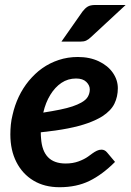

<svg xmlns="http://www.w3.org/2000/svg" viewBox="-20 -752 532 779"><path d="M221.6 7.6Q160.3 7.6 115.6 -19.4Q71 -46.3 46.5 -94.5Q22 -142.7 22 -206.4Q22 -226.4 24 -246.5Q26 -266.5 31 -286.1Q39.6 -324.7 56.2 -359.7Q72.9 -394.7 97 -424.1Q109.2 -438.5 122.7 -451.5Q136.2 -464.5 151.3 -475Q181.4 -496.4 218.1 -508.6Q254.7 -520.8 295.8 -520.8Q344.1 -520.8 381 -503.2Q418 -485.6 438 -456.5Q458.1 -427.4 458.1 -394Q458.1 -359.9 444.3 -331.5Q430.5 -303 395.1 -280Q371.1 -265 336.5 -252.5Q301.9 -240 254.7 -230.8Q207.5 -221.6 145.5 -215.2Q145.5 -209 145.8 -201.4Q146 -193.7 146.6 -190.7Q150 -139.7 174.8 -114.2Q199.5 -88.6 246.5 -88.6Q275.1 -88.6 298.5 -97.1Q321.8 -105.6 337.6 -116.9Q346.1 -123.4 355.1 -129.7Q364 -136.1 373 -140.4Q382 -144.8 391.7 -144.8Q405.1 -144.8 414.4 -133.5L446.7 -95.1Q395.1 -43.4 342.7 -17.9Q290.4 7.6 221.6 7.6ZM155.6 -295.2Q193.5 -301.1 223.3 -307.2Q253 -313.3 273.9 -320.3Q294.9 -327.4 309.6 -335.7Q328.9 -346.3 336.6 -359.9Q344.3 -373.6 344.3 -389.3Q344.3 -405.7 330.3 -419.6Q316.2 -433.5 288.6 -433.5Q255.7 -433.5 229.4 -415.9Q203.2 -398.3 184.1 -367.1Q165 -336 155.6 -295.2ZM366.9 -731.8H489.8L348.8 -601.1Q338.5 -591.4 329.5 -587.3Q320.4 -583.1 305 -583.1H229.2L314.8 -705.3Q324.5 -718 335.4 -724.9Q346.4 -731.8 366.9 -731.8Z"/></svg>

Font: Aleo
Style: Italic
Weight: 400
Italic angle: -7°
Designer: Alessio Laiso
Foundry: Alessio Laiso
Version: Version 2.001;gftools[0.9.29]